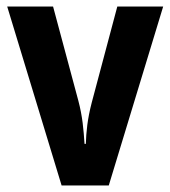

<svg xmlns="http://www.w3.org/2000/svg" viewBox="-20 -566 520 586"><path d="M168 0H312L478 -546H338L260 -253C247 -203 243 -163 242 -127H238C235 -171 232 -210 219 -259L142 -546H2Z"/></svg>

Font: Noto Sans Sinhala Condensed
Style: Bold
Weight: 700
Width: 3
Designer: Jelle Bosma - Monotype Design Team
Foundry: Monotype Imaging Inc.
Version: Version 2.006